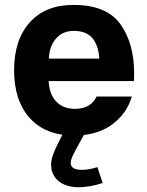

<svg xmlns="http://www.w3.org/2000/svg" viewBox="-20 -558 610 798"><path d="M384.8 136.7C361.3 144 339.8 147.9 319.8 147.9C289.1 147.9 273.9 138.2 273.9 119.1C273.9 106 280.3 91.3 296.4 61.5L328.6 2.9C374.5 -2.4 413.6 -16.6 445.8 -40.5C486.8 -70.8 514.2 -109.4 527.8 -156.7H381.3C367.7 -126 337.4 -105.5 293 -105.5C222.7 -105.5 186 -150.4 182.1 -221.2H536.6C537.1 -231.4 537.6 -242.2 537.6 -252.4C537.6 -335.4 518.6 -403.8 480.5 -457.5C442.4 -510.7 377.4 -537.6 285.2 -537.6C208 -537.6 147.5 -513.7 104 -465.3C60.5 -417 38.6 -350.6 38.6 -266.1C38.6 -181.6 60.5 -115.2 104 -66.9C138.2 -29.3 183.1 -6.3 239.3 2L227.1 25.9C203.1 73.2 192.4 100.6 192.4 126.5C192.4 183.6 237.3 220.2 306.2 220.2C336.9 220.2 370.6 214.4 406.7 202.6ZM183.1 -314.5C184.6 -348.6 194.3 -376.5 212.9 -397.9C231 -418.9 255.9 -429.7 286.6 -429.7C322.3 -429.7 348.6 -418.9 365.7 -397.5C382.3 -376 391.1 -348.1 392.6 -314.5Z"/></svg>

Font: Estedad Bold
Style: Regular
Weight: 700
Designer: Amin Abedi
Version: Version 7.3